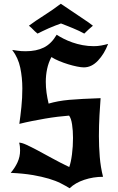

<svg xmlns="http://www.w3.org/2000/svg" viewBox="-20 -965 630 1023"><path d="M254 -661Q238 -631 231 -597.5Q224 -564 224 -529Q224 -500 228 -471Q232 -442 239 -413Q263 -420 289.5 -425Q316 -430 348.5 -433Q381 -436 422 -438Q463 -440 516 -442Q513 -402 510 -350Q507 -298 507 -240Q507 -185 511.5 -129.5Q516 -74 529 -23Q477 -23 429 -7Q381 9 351 38Q330 25 303.5 11.5Q277 -2 240 -13Q203 -24 153.5 -32.5Q104 -41 37 -44Q60 -71 73.5 -100.5Q87 -130 87 -163Q87 -174 86 -184Q85 -194 82 -205Q96 -205 121 -193.5Q146 -182 180 -164Q214 -146 256.5 -122.5Q299 -99 349 -75Q358 -100 363.5 -142.5Q369 -185 369 -230Q369 -269 364 -302Q359 -335 348 -349Q321 -347 288 -343Q255 -339 220 -333Q185 -327 150 -320Q115 -313 83 -305Q89 -347 94 -395Q99 -443 99 -494Q99 -551 88 -604Q77 -657 45 -699Q55 -698 73 -695Q91 -692 117 -692Q174 -692 214 -712Q254 -732 282 -780Q297 -770 318.5 -759Q340 -748 365.5 -739Q391 -730 420 -724.5Q449 -719 480 -719Q500 -719 519 -722.5Q538 -726 556 -731Q536 -678 502 -642Q468 -606 427 -606Q413 -606 390.5 -610.5Q368 -615 343.5 -622.5Q319 -630 295 -640Q271 -650 254 -661ZM475 -828Q460 -816 452 -808Q444 -800 429 -786Q417 -793 401 -800.5Q385 -808 368 -815Q351 -822 334.5 -828.5Q318 -835 305 -840Q291 -835 274 -828.5Q257 -822 240 -814.5Q223 -807 207.5 -799.5Q192 -792 180 -786Q164 -799 156.5 -807.5Q149 -816 134 -828Q169 -854 215.5 -883.5Q262 -913 304 -945Q370 -900 415.5 -870Q461 -840 475 -828Z"/></svg>

Font: New Rocker
Style: Regular
Weight: 400
Designer: Pablo Impallari, Brenda Gallo, Rodrigo Fuenzalida
Foundry: Pablo Impallari, Brenda Gallo, Rodrigo Fuenzalida
Version: Version 1.000; ttfautohint (v0.93) -l 8 -r 50 -G 200 -x 14 -